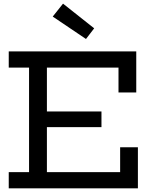

<svg xmlns="http://www.w3.org/2000/svg" viewBox="-20 -1034 833 1054"><path d="M326 -1014 497 -878.5 452 -820 269.5 -943ZM537 -422V-336H195V-422ZM639.5 -225.5H737V0H28V-89H139.5V-663H28V-752H728V-526.5H630.5V-663H237.5V-89H639.5Z"/></svg>

Font: Hepta Slab Medium
Style: Regular
Weight: 500
Designer: Michael LaGattuta
Foundry: Michael LaGattuta
Version: Version 1.102